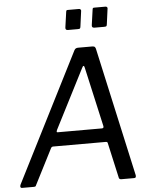

<svg xmlns="http://www.w3.org/2000/svg" viewBox="-62 -1006 851 1057"><g transform="rotate(-5 363.5 -477.0)"><path d="M16 0Q10 0 8 -5Q6 -10 10 -19L370 -730Q374 -737 379 -739.5Q384 -742 392 -742H470Q480 -742 484 -737Q488 -732 489 -725L646 -15Q647 -9 645 -4.5Q643 0 636 0H565Q552 0 551 -13L508 -205Q507 -212 498 -212H207Q198 -212 194 -203L94 -7Q93 -3 90 -1.5Q87 0 80 0H16ZM483 -288Q495 -288 492 -301L418 -630Q416 -640 412 -639.5Q408 -639 403 -628L236 -301Q233 -293 233.5 -290.5Q234 -288 239 -288ZM425 -939 414 -857Q413 -848 410 -846Q407 -844 397 -844H344Q336 -844 333 -848Q330 -852 331 -859L343 -944Q344 -951 346 -952.5Q348 -954 353 -954H415Q420 -954 423.5 -950Q427 -946 425 -939ZM571 -939 560 -857Q559 -848 556 -846Q553 -844 543 -844H491Q482 -844 479 -848Q476 -852 477 -859L489 -944Q490 -951 492 -952.5Q494 -954 500 -954H561Q567 -954 570 -950Q573 -946 571 -939Z"/></g></svg>

Font: Libre Franklin
Style: Italic
Weight: 400
Italic angle: -8°
Designer: Pablo Impallari, Rodrigo Fuenzalida, Nhung Nguyen
Foundry: Impallari Type
Version: Version 3.000